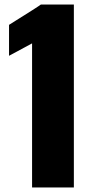

<svg xmlns="http://www.w3.org/2000/svg" viewBox="-20 -830 427 850"><path d="M122 0V-638Q85 -618 20 -583V-720Q153 -803 161 -810H307V0Z"/></svg>

Font: Oswald Heavy
Style: Regular
Weight: 400
Designer: Vernon Adams
Foundry: Vernon Adams
Version: Version 4.101